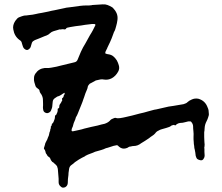

<svg xmlns="http://www.w3.org/2000/svg" viewBox="-20 -734 1018 881"><path d="M279 125Q267 130 260 123Q249 115 249 102V86Q248 77 247.5 67.5Q247 58 246 49Q246 40 243 33Q243 29 238 24Q236 22 233 19Q230 16 227 14Q226 12 224 11Q222 10 220 9Q217 6 214.5 2Q212 -2 211 -6Q209 -10 207 -12L201 -16L198 -19Q197 -22 195 -24.5Q193 -27 191 -30Q189 -34 189 -37Q187 -46 182 -51Q181 -54 182 -56Q184 -61 186 -69Q187 -77 192 -85Q195 -90 197 -94.5Q199 -99 200 -103Q205 -112 206 -121Q206 -123 206.5 -124Q207 -125 207 -126Q209 -130 210 -133.5Q211 -137 211 -141Q211 -143 213 -145Q214 -148 213 -150Q212 -152 214 -154Q216 -156 217 -158.5Q218 -161 218 -165Q218 -165 221 -168Q226 -173 227 -178Q229 -183 230.5 -187.5Q232 -192 232 -197Q232 -205 237 -207Q239 -207 239 -210Q241 -213 242 -216Q243 -219 244 -222Q245 -225 245 -230Q243 -235 248 -237Q252 -238 252 -243V-246Q252 -253 256 -257Q258 -260 260 -263Q262 -266 263 -269Q267 -273 265 -277Q263 -283 269 -286Q269 -286 269.5 -286.5Q270 -287 270 -288Q272 -290 272 -293Q272 -296 274 -298Q276 -300 276 -302.5Q276 -305 277 -307V-308H275Q271 -306 267.5 -303.5Q264 -301 261 -299Q257 -297 254 -295Q251 -293 246 -292Q242 -291 238.5 -288Q235 -285 231 -283Q223 -277 222 -268Q222 -264 221 -258.5Q220 -253 220 -248Q220 -243 218 -237.5Q216 -232 214 -227Q211 -220 204 -217Q197 -213 189 -216.5Q181 -220 179 -227Q178 -231 177.5 -234.5Q177 -238 177 -242Q178 -251 177.5 -259.5Q177 -268 177 -276Q177 -289 169 -302Q162 -310 161 -319Q161 -321 158 -324Q155 -327 149 -331Q145 -334 143 -339Q140 -348 137.5 -357Q135 -366 136 -376Q136 -387 143 -397Q158 -419 185 -422H190Q203 -421 215 -423.5Q227 -426 239 -428L259 -433Q275 -437 290 -440.5Q305 -444 321 -448Q332 -450 336 -460L351 -496Q360 -516 372 -535L393 -573Q396 -578 399.5 -583.5Q403 -589 406 -595Q412 -606 417 -617Q420 -622 413 -624H403Q395 -623 386.5 -622Q378 -621 370 -620L352 -617Q340 -616 327.5 -614Q315 -612 303 -610L289 -607Q287 -607 283 -603Q282 -599 276 -599H275Q269 -601 263 -599.5Q257 -598 251 -599Q251 -599 250.5 -599Q250 -599 250 -598Q244 -596 238 -594.5Q232 -593 226 -591Q216 -588 210 -582Q206 -578 202 -575.5Q198 -573 193 -571Q189 -570 184.5 -568Q180 -566 175 -564Q167 -560 158 -557Q149 -554 140 -550L135 -547Q127 -543 125 -533L122 -523Q122 -519 117 -512Q116 -512 114 -510Q107 -501 96 -507Q89 -511 86 -518L83 -527Q82 -531 80 -537Q79 -544 72 -549L69 -551Q46 -568 41 -599Q37 -618 50 -638Q54 -642 55 -644Q61 -653 71 -656Q76 -658 80.5 -659.5Q85 -661 89 -662Q92 -663 100 -663Q104 -664 107.5 -664Q111 -664 115 -665Q129 -666 143.5 -669.5Q158 -673 172 -675L202 -681Q210 -683 216.5 -684.5Q223 -686 230 -687Q242 -689 253.5 -692Q265 -695 277 -697Q284 -699 290.5 -699.5Q297 -700 303 -701L347 -707Q355 -708 362.5 -708.5Q370 -709 377 -709Q383 -709 388.5 -709Q394 -709 400 -710Q401 -710 401.5 -710.5Q402 -711 403 -711Q415 -712 427 -712.5Q439 -713 451 -714Q463 -715 473.5 -711Q484 -707 494 -701Q496 -699 498 -698Q509 -687 515 -673.5Q521 -660 519 -643Q517 -627 513 -614Q511 -607 509 -600Q507 -593 503 -587Q501 -582 499 -576Q496 -567 492.5 -558.5Q489 -550 485 -541L473 -516Q472 -512 469.5 -508Q467 -504 465 -499Q464 -498 464 -496Q464 -494 463 -492Q463 -488 465 -488Q467 -487 468.5 -487Q470 -487 471 -486Q473 -486 474.5 -485.5Q476 -485 477 -485Q491 -483 500 -475.5Q509 -468 516 -457Q522 -446 525 -435Q530 -419 522 -405Q511 -385 493 -375Q476 -366 457 -369Q449 -371 441 -369.5Q433 -368 425 -366Q420 -366 413 -361Q409 -359 405.5 -357Q402 -355 398 -353L392 -350Q390 -348 388 -345.5Q386 -343 384 -340Q384 -338 383 -337Q382 -329 378.5 -321.5Q375 -314 372 -306L366 -288Q365 -286 364.5 -284Q364 -282 363 -280Q359 -267 353.5 -254Q348 -241 343 -228Q340 -221 337 -213Q334 -205 329 -197Q329 -197 328.5 -196.5Q328 -196 328 -195Q326 -186 322 -178Q318 -170 316 -161Q315 -157 314 -153.5Q313 -150 311 -147Q310 -146 310 -144.5Q310 -143 309 -141Q306 -129 317 -132Q330 -135 342.5 -137.5Q355 -140 367 -144Q383 -148 398 -151.5Q413 -155 428 -158Q436 -160 444.5 -162.5Q453 -165 460 -166Q475 -171 484 -180Q489 -187 499 -190Q507 -195 515 -192Q520 -191 523.5 -191.5Q527 -192 531 -192Q545 -194 559 -197.5Q573 -201 587 -204L621 -213Q631 -215 640.5 -217.5Q650 -220 660 -223Q669 -225 678.5 -228Q688 -231 697 -232Q711 -235 725.5 -238.5Q740 -242 754 -245L775 -248Q787 -250 798.5 -252Q810 -254 822 -256Q827 -258 831.5 -259.5Q836 -261 840 -265Q847 -272 859 -277Q873 -284 890 -281Q922 -272 933 -240Q936 -234 937 -227.5Q938 -221 938 -215Q939 -210 938 -205Q937 -200 935 -195Q934 -191 932 -186.5Q930 -182 928 -178Q920 -163 919 -147Q919 -143 918.5 -139.5Q918 -136 918 -132Q917 -131 917 -127Q917 -116 917 -104.5Q917 -93 918 -82Q920 -70 918 -59Q916 -56 918 -52V-37Q918 -33 918.5 -29Q919 -25 919 -20Q919 -16 918 -13Q917 -10 915 -7Q910 4 898 1Q887 -2 884 -5.5Q881 -9 878 -19Q877 -23 877 -27Q877 -31 876 -35Q875 -37 875 -40Q875 -43 874 -46Q871 -55 871 -64Q870 -69 869.5 -73.5Q869 -78 869 -82Q868 -89 868 -95Q868 -101 868 -106Q869 -120 867.5 -132Q866 -144 866 -156Q865 -166 858 -174Q857 -177 853 -177H844Q834 -175 828 -173Q818 -170 808 -170Q805 -169 802.5 -169Q800 -169 797 -167Q791 -166 787 -160Q785 -158 782 -159Q780 -161 778 -161Q774 -160 770 -159Q766 -158 763 -155Q759 -152 753.5 -150.5Q748 -149 743 -147L722 -141Q718 -140 714.5 -138.5Q711 -137 708 -135Q698 -131 692 -122Q687 -116 679 -111Q675 -109 671.5 -106Q668 -103 664 -100L658 -96Q651 -91 643.5 -86.5Q636 -82 628 -77Q612 -64 593 -64Q590 -64 587 -63.5Q584 -63 581 -62Q577 -62 574 -61Q571 -60 568 -58Q566 -56 562.5 -55Q559 -54 556 -53Q540 -49 526 -61L522 -65Q518 -69 512 -67Q510 -66 507.5 -66Q505 -66 502 -65L474 -56Q472 -55 470 -55Q468 -55 466 -54Q456 -49 444 -45.5Q432 -42 421 -39Q420 -39 419.5 -38.5Q419 -38 417 -38Q407 -33 395 -29Q383 -25 372 -19Q372 -19 370 -17Q363 -14 356 -10Q349 -6 342 -2Q337 1 333 4Q329 7 324 10Q317 17 308 23Q299 29 297 41Q296 44 296 49Q295 54 294.5 59Q294 64 294 69Q291 87 291 106Q290 119 279 125Z"/></svg>

Font: Lacquer
Style: Regular
Weight: 400
Designer: Eli Block, Niki Polyocan
Version: Version 1.100